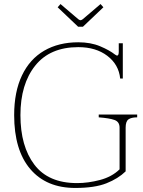

<svg xmlns="http://www.w3.org/2000/svg" viewBox="-20 -919 708 949"><path d="M265 -883 279 -899 367 -824Q374 -819 378 -819Q382 -819 389 -824L477 -899L491 -883L390 -787H366ZM50 -350Q50 -465 88.5 -546Q127 -627 198.5 -668.5Q270 -710 367 -710Q428 -710 474.5 -690.5Q521 -671 549 -649Q557 -644 558 -644Q567 -644 567 -663V-705H587V-531H574Q567 -600 510.5 -643Q454 -686 367 -686Q227 -686 154 -594.5Q81 -503 81 -350Q81 -196 150 -105Q219 -14 361 -14Q416 -14 474.5 -29.5Q533 -45 571 -82V-288Q571 -317 546 -326Q521 -335 468 -339V-353H658V-339Q629 -339 615 -329Q601 -319 601 -288V-72Q564 -36 506 -13Q448 10 352 10Q209 10 129.5 -83.5Q50 -177 50 -350Z"/></svg>

Font: Taviraj Thin
Style: Regular
Weight: 100
Designer: Katatrad Team
Foundry: CadsonDemak
Version: Version 1.030